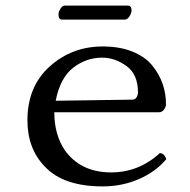

<svg xmlns="http://www.w3.org/2000/svg" viewBox="-20 -656 680 686"><path d="M426 -586H202Q189 -586 189 -604Q189 -614 196 -625Q203 -636 211 -636H436Q450 -636 450 -619Q450 -609 442.5 -597.5Q435 -586 426 -586ZM179 -296 453 -300Q463 -300 468 -308.5Q473 -317 473 -326Q473 -390 432 -420Q391 -450 345 -450Q288 -450 241.5 -414Q195 -378 179 -296ZM551 -109Q568 -108 574 -87Q536 -42 476 -16Q416 10 347 10Q206 10 140 -61Q78 -125 78 -226Q78 -347 157.5 -418.5Q237 -490 347 -490Q408 -490 453.5 -471.5Q499 -453 524 -422Q549 -391 561 -356.5Q573 -322 573 -284Q573 -274 566 -264.5Q559 -255 549 -255H174Q174 -176 211 -120Q268 -40 377 -40Q476 -40 551 -109Z"/></svg>

Font: Libertinus Mono
Style: Regular
Weight: 400
Designer: Philipp H. Poll
Foundry: Khaled Hosny
Version: Version 6.7